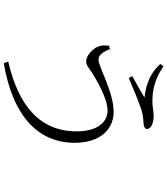

<svg xmlns="http://www.w3.org/2000/svg" viewBox="47 -892 905 1040"><g transform="rotate(90 500.0 -372.5)"><path d="M314 36 323 60C583 16 754 -107 754 -325C754 -455 687 -535 586 -535C478 -535 343 -453 303 -453C280 -453 264 -473 246 -515L228 -510C226 -482 225 -467 235 -446C246 -422 282 -386 312 -386C336 -386 352 -404 373 -417C411 -441 512 -502 580 -502C643 -502 692 -445 692 -336C692 -138 558 -21 314 36ZM393 -636 403 -617C451 -637 532 -672 580 -687C608 -695 633 -696 648 -697C667 -698 679 -704 679 -716C679 -740 641 -752 608 -752C591 -752 555 -745 532 -745C473 -745 413 -755 339 -805L327 -788C393 -714 478 -707 508 -702C479 -683 435 -660 393 -636Z"/></g></svg>

Font: Source Han Serif CN Light
Style: Regular
Weight: 300
Designer: Ryoko NISHIZUKA 西塚涼子 (kana & ideographs); Frank Grießhammer (Latin, Greek & Cyrillic); Wenlong ZHANG 张文龙 (bopomofo); San
Foundry: Adobe
Version: Version 2.003;hotconv 1.1.1;makeotfexe 2.6.0